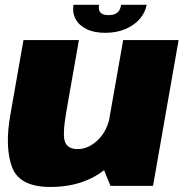

<svg xmlns="http://www.w3.org/2000/svg" viewBox="-20 -756 752 781"><path d="M429.5 0H602.5L706.5 -593H481L392.5 -90ZM301 -593H75.5L22 -288.5Q-1 -158 28.8 -76.8Q58.5 4.5 185 4.5Q332 4.5 424.8 -82Q517.5 -168.5 532 -251.5L429 -290Q417 -223.5 378.2 -186.5Q339.5 -149.5 296 -149.5Q257 -149.5 245 -177.2Q233 -205 249.5 -300.5ZM408 -622.5Q454 -622.5 490 -637.8Q526 -653 548.5 -679Q571 -705 576.5 -736.5H473Q470.5 -722.5 464.5 -713Q458.5 -703.5 447.8 -699Q437 -694.5 420.5 -694.5Q406 -694.5 396.8 -699Q387.5 -703.5 384 -712.8Q380.5 -722 383 -736.5H279Q273.5 -705 287.2 -679Q301 -653 331.8 -637.8Q362.5 -622.5 408 -622.5Z"/></svg>

Font: Anybody UltraCondensed Thin Black
Style: Italic
Weight: 900
Italic angle: -10°
Version: Version 1.111